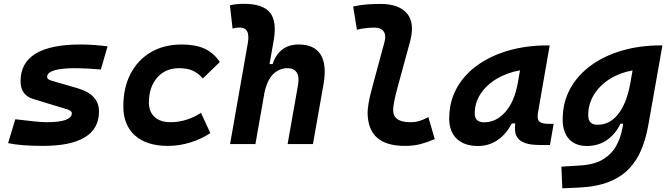

<svg xmlns="http://www.w3.org/2000/svg" viewBox="-20 -763 3556 1017"><path d="M205.6 9.8Q90.3 9.8 22.9 -4.9L61 -131.3Q123.5 -123.5 165 -119.6Q206.5 -115.7 227.5 -115.7Q360.4 -115.7 360.4 -163.6Q360.4 -176.3 335 -184.1L155.8 -238.8Q88.9 -258.8 88.9 -333Q88.9 -527.3 406.7 -527.3Q439.5 -527.3 475.1 -524.9Q510.7 -522.5 549.8 -517.6L514.2 -395Q473.6 -398.4 440.7 -400.1Q407.7 -401.9 381.8 -401.9Q229.5 -401.9 229.5 -355.5Q229.5 -342.3 253.9 -335.4L391.6 -295.4Q504.4 -262.2 504.4 -172.9Q504.4 9.8 205.6 9.8Z M883.3 -115.7Q927.2 -115.7 969.5 -129.4Q1011.7 -143.1 1044.4 -165.5L1094.2 -58.1Q1048.3 -27.3 989.5 -8.8Q930.7 9.8 869.1 9.8Q756.8 9.8 695.1 -45.2Q633.3 -100.1 633.3 -199.7Q633.3 -298.8 671.6 -372.3Q710 -445.8 779.5 -486.6Q849.1 -527.3 942.4 -527.3Q1015.1 -527.3 1063.2 -505.4Q1111.3 -483.4 1144.5 -434.6L1054.2 -347.2Q1030.3 -376 1000.5 -388.9Q970.7 -401.9 928.7 -401.9Q856.4 -401.9 812.7 -352.1Q769 -302.2 768.6 -220.2Q769 -170.4 799.1 -143.1Q829.1 -115.7 883.3 -115.7Z M1503.4 0 1558.6 -312.5Q1566.4 -356.4 1551.5 -379.2Q1536.6 -401.9 1502.4 -401.9Q1463.4 -401.9 1430.7 -373.8Q1397.9 -345.7 1381.3 -274.9L1333 0H1198.7L1292 -530.8Q1300.3 -575.7 1289.3 -596.4Q1278.3 -617.2 1250.5 -617.2Q1229.5 -617.2 1211.9 -611.8L1197.8 -734.9Q1216.3 -739.3 1234.9 -741Q1253.4 -742.7 1272 -742.7Q1373 -742.7 1410.4 -695.8Q1447.8 -648.9 1429.2 -545.4L1407.7 -423.8H1424.3Q1439.9 -473.1 1474.6 -500.2Q1509.3 -527.3 1562.5 -527.3Q1645 -527.3 1678.5 -473.6Q1711.9 -419.9 1693.4 -315.4L1637.7 0Z M2124 9.8Q1927.2 9.8 1927.2 -167.5Q1927.2 -183.1 1931.9 -213.9Q1936.5 -244.6 1951.7 -300.3L2016.6 -540.5Q2026.4 -577.6 2011.7 -597.2Q1997.1 -616.7 1964.8 -616.7Q1941.4 -616.7 1917.7 -614Q1894 -611.3 1870.6 -605.5L1850.6 -728.5Q1886.7 -736.8 1922.9 -739.5Q1959 -742.2 1995.1 -742.2Q2094.2 -742.2 2136.5 -690.9Q2178.7 -639.6 2151.4 -540.5L2085.9 -300.3Q2071.8 -248 2067.1 -220.7Q2062.5 -193.4 2062.5 -182.1Q2061.5 -115.7 2152.8 -115.7Q2179.7 -115.7 2200.2 -121.8Q2220.7 -127.9 2249 -142.6L2282.7 -26.4Q2248.5 -11.2 2210.7 -0.7Q2172.9 9.8 2124 9.8Z M2512.7 10.3Q2439.5 10.3 2399.4 -27.8Q2359.4 -65.9 2359.4 -135.3Q2359.4 -223.1 2398.4 -294.7Q2437.5 -366.2 2508.1 -417Q2578.6 -467.8 2673.3 -495.1Q2768.1 -522.5 2879.4 -522.5H2891.6L2829.6 -166.5Q2823.7 -132.3 2836.4 -119.6Q2849.1 -106.9 2889.2 -106.9H2912.6L2893.1 4.9H2839.8Q2790 4.9 2762.2 -5.1Q2734.4 -15.1 2722.4 -31.7Q2710.4 -48.3 2708.5 -68.6Q2706.5 -88.9 2709 -109.4H2690.9Q2661.1 -51.8 2615.2 -20.8Q2569.3 10.3 2512.7 10.3ZM2544.4 -115.2Q2608.4 -115.2 2657 -170.2Q2705.6 -225.1 2723.1 -325.7L2734.4 -390.6Q2665 -377.9 2610.8 -345.5Q2556.6 -313 2525.6 -265.9Q2494.6 -218.8 2494.6 -162.1Q2494.6 -115.2 2544.4 -115.2Z M2958.5 234.4 2953.6 119.6 3056.2 113.3Q3130.9 108.4 3176.3 79.8Q3221.7 51.3 3244.9 8.1Q3268.1 -35.2 3276.4 -82.5L3280.8 -107.9H3266.6Q3239.3 -51.3 3193.8 -20.5Q3148.4 10.3 3088.9 10.3Q3027.3 10.3 2993.9 -26.6Q2960.4 -63.5 2960.4 -130.4Q2960.4 -219.7 2999.5 -291.7Q3038.6 -363.8 3109.1 -415.5Q3179.7 -467.3 3274.2 -494.9Q3368.7 -522.5 3479.5 -522.5H3488.8L3413.6 -98.1Q3401.4 -29.3 3377.4 28.8Q3353.5 86.9 3312 130.6Q3270.5 174.3 3205.6 200.2Q3140.6 226.1 3046.4 230.5ZM3330.6 -390.1Q3262.7 -377.9 3209.7 -344.5Q3156.7 -311 3126.2 -261.5Q3095.7 -211.9 3095.7 -152.3Q3095.7 -102.1 3145 -102.1Q3208.5 -102.1 3252.9 -156.7Q3297.4 -211.4 3317.4 -314.9Z"/></svg>

Font: Cascadia Code PL
Style: Bold Italic
Weight: 700
Italic angle: -10°
Monospace: yes
Designer: Aaron Bell
Foundry: Saja Typeworks
Version: Version 2404.023; ttfautohint (v1.8.4)